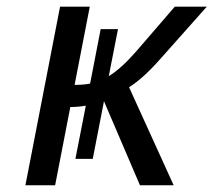

<svg xmlns="http://www.w3.org/2000/svg" viewBox="-20 -548 640 568"><path d="M157.7 -528.3H245.6L200.7 -296.9Q228.5 -296.9 246.6 -300.8L277.8 -461.9H329.1L301.8 -322.8Q337.4 -343.8 383.8 -397L497.1 -528.3H591.8L450.7 -369.6Q401.9 -314.9 361.8 -290L493.7 0H394L287.6 -248.5L254.4 -78.1H203.1L233.9 -235.4Q211.4 -231.4 188 -231.4L143.1 0H55.2Z"/></svg>

Font: Cousine
Style: Italic
Weight: 400
Italic angle: -12°
Monospace: yes
Designer: Steve Matteson
Foundry: Monotype Imaging Inc.
Version: Version 1.21